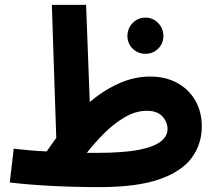

<svg xmlns="http://www.w3.org/2000/svg" viewBox="-20 -752 884 785"><path d="M387 13Q283 13 188.5 8Q94 3 20 -6L36 -144Q73 -140 106.5 -137Q140 -134 171 -133Q190 -161 210 -188L192 -732H332L347 -335Q404 -383 466.5 -411Q529 -439 594 -439Q657 -439 704.5 -413Q752 -387 778.5 -341Q805 -295 805 -235Q805 -163 764 -107Q723 -51 631.5 -19Q540 13 387 13ZM581 -299Q535 -299 490.5 -273Q446 -247 406.5 -207.5Q367 -168 335 -127Q354 -127 375 -127Q485 -127 548 -139.5Q611 -152 638 -174Q665 -196 665 -224Q665 -253 644 -276Q623 -299 581 -299ZM575 -532Q544 -532 522.5 -553Q501 -574 501 -605Q501 -636 522.5 -658Q544 -680 575 -680Q605 -680 626.5 -658Q648 -636 648 -605Q648 -574 626.5 -553Q605 -532 575 -532Z"/></svg>

Font: Noto IKEA Arabic
Style: Bold
Weight: 700
Designer: Monotype Design Team
Foundry: Monotype Imaging Inc.
Version: Version 1.200